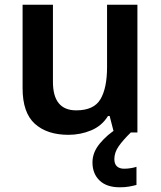

<svg xmlns="http://www.w3.org/2000/svg" viewBox="-20 -563 684 816"><path d="M564 -543V0H464L446 -70H439Q413 -28 367.5 -9Q322 10 271 10Q180 10 128 -37Q76 -84 76 -188V-543H205V-215Q205 -94 304 -94Q379 -94 407 -141.5Q435 -189 435 -278V-543ZM466 113Q466 134 477 144Q488 154 507 154Q523 154 537 151.5Q551 149 560 146V223Q545 227 528 230Q511 233 489 233Q433 233 403 204Q373 175 373 127Q373 84 405 46Q437 8 477 -16L536 0Q503 32 484.5 58.5Q466 85 466 113Z"/></svg>

Font: Noto Sans Sora Sompeng Semi
Style: Bold
Weight: 700
Designer: Monotype Design Team. David Williams.
Foundry: Monotype Imaging Inc.
Version: Version 2.101; ttfautohint (v1.8.4.7-5d5b)